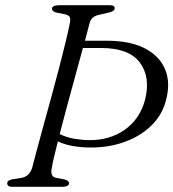

<svg xmlns="http://www.w3.org/2000/svg" viewBox="-20 -720 668 740"><path d="M179.5 -71.5Q172 -38 199 -34L228 -28.5Q246 -24.5 246 -13.5Q246 -7 239 -3.5Q232 0 222.5 0H27.5Q8 0 8 -13Q6.5 -25 28 -29L60 -34Q92 -38.5 103.5 -71.5Q109.5 -95 120.8 -137.5Q132 -180 147 -234Q162 -288 177.8 -346Q193.5 -404 208 -459.2Q222.5 -514.5 233.2 -559.2Q244 -604 249 -630.5Q252.5 -645.5 248.8 -653.8Q245 -662 230 -665L199.5 -671Q180.5 -675 180.5 -686.5Q180.5 -700 211 -700H403Q422 -700 422 -688.5Q422 -676.5 399 -671.5L364.5 -663.5Q333.5 -658 326 -633.5Q322.5 -620 317.8 -602.2Q313 -584.5 307.5 -563H392.5Q482 -563 539 -533.2Q596 -503.5 617 -451.2Q638 -399 619 -331Q604.5 -276 562.8 -235.5Q521 -195 460.2 -173Q399.5 -151 328 -151.5Q294.5 -151.5 262 -157Q229.5 -162.5 203 -175Q194 -139.5 187.8 -112.8Q181.5 -86 179.5 -71.5ZM323.5 -180Q402 -179 460.2 -219.5Q518.5 -260 539 -335Q561 -423 519 -479Q477 -535 369.5 -535H299.5Q286.5 -486.5 270.5 -428.5Q254.5 -370.5 238.8 -312.2Q223 -254 210 -203.5Q236.5 -190 267.8 -185Q299 -180 323.5 -180Z"/></svg>

Font: Fraunces 9pt S000 Light
Style: Italic
Weight: 300
Italic angle: -16°
Version: Version 1.000; ttfautohint (v1.8.3)